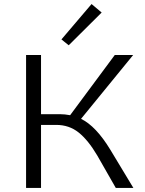

<svg xmlns="http://www.w3.org/2000/svg" viewBox="-20 -930 719 950"><path d="M483 -868 320 -706 284 -735 433 -910ZM526 -189 640 0H553L461 -161Q416 -237 369 -274.5Q322 -312 258 -312H183V0H109V-658H183V-365H278Q300 -365 327 -360L548 -658H639L381 -342Q455 -306 526 -189Z"/></svg>

Font: EauTestInfant
Style: Regular
Weight: 400
Designer: Christian Thalmann (Catharsis Fonts)
Version: Version 0.001;PS 000.001;hotconv 1.0.88;makeotf.lib2.5.64775